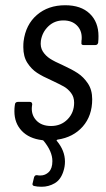

<svg xmlns="http://www.w3.org/2000/svg" viewBox="-20 -531 403 733"><path d="M200 2Q194 4 197 7Q228 44 228 86Q228 105 222 123Q212 155 189 168.5Q166 182 139 182Q122 182 110 179Q106 178 104.5 175Q103 172 105 167L110 146Q113 136 123 138Q127 139 134 139Q153 139 166.5 125.5Q180 112 180 84Q180 47 146 6Q144 4 141 4Q91 -2 63 -31.5Q35 -61 35 -106Q35 -118 36 -125L37 -132Q37 -136 40 -139Q43 -142 48 -142H94Q103 -142 103 -132L102 -126Q98 -94 118 -72Q138 -50 175 -50Q213 -50 238 -75.5Q263 -101 263 -139Q263 -161 251 -176.5Q239 -192 224 -200.5Q209 -209 175 -225Q143 -239 121.5 -253Q100 -267 84.5 -291Q69 -315 69 -351Q69 -365 70 -373Q78 -437 121 -474Q164 -511 229 -511Q289 -511 322.5 -479Q356 -447 356 -393Q356 -379 355 -372V-369Q353 -359 344 -359H299Q289 -359 291 -369V-375Q292 -379 292 -387Q292 -416 273 -434.5Q254 -453 222 -453Q188 -453 164.5 -430.5Q141 -408 136 -375Q133 -351 143.5 -334.5Q154 -318 171 -307Q188 -296 220 -282Q255 -266 277 -251.5Q299 -237 315.5 -212.5Q332 -188 332 -152Q332 -89 296 -48Q260 -7 200 2Z"/></svg>

Font: Barlow Condensed
Style: Italic
Weight: 400
Width: 3
Italic angle: -7°
Designer: Jeremy Tribby
Foundry: Tribby Type
Version: Version 1.408